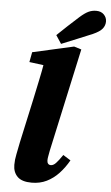

<svg xmlns="http://www.w3.org/2000/svg" viewBox="-61 -957 586 1013"><g transform="rotate(5 231.5 -450.5)"><path d="M146 16Q94 16 70.5 -7.5Q47 -31 47 -70Q47 -97 53 -125.5Q59 -154 66 -191L116 -420Q127 -473 138 -524Q149 -575 158 -629L218 -599L79 -617L89 -670L307 -719L346 -707L227 -161Q224 -144 221.5 -131Q219 -118 219 -109Q219 -98 224 -91.5Q229 -85 239 -85Q252 -85 265.5 -99Q279 -113 300 -144L340 -119Q318 -80 289.5 -49.5Q261 -19 225.5 -1.5Q190 16 146 16ZM208 -771Q236 -798 264 -824Q292 -850 321 -876Q347 -899 366 -908Q385 -917 407 -917Q433 -917 448 -901.5Q463 -886 463 -865Q463 -844 449.5 -827Q436 -810 400 -794Q360 -777 319 -760.5Q278 -744 237 -727Z"/></g></svg>

Font: Source Serif 4 ExtraBold
Style: Italic
Weight: 800
Italic angle: -12°
Designer: Frank Grießhammer
Foundry: Adobe Systems Incorporated
Version: Version 4.004;hotconv 1.0.116;makeotfexe 2.5.65601